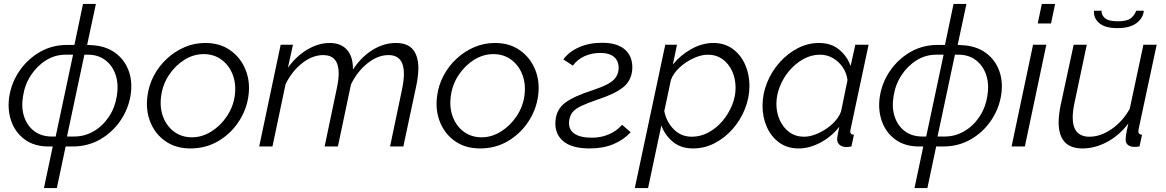

<svg xmlns="http://www.w3.org/2000/svg" viewBox="-20 -750 5972 983"><path d="M205 213 250 0H229Q155 0 106 -36.5Q57 -73 37 -132Q17 -191 28 -259Q40 -330 81 -389Q122 -448 184.5 -484Q247 -520 324 -520H361L405 -730H471L426 -520L445 -519Q519 -516 568.5 -480.5Q618 -445 639 -387Q660 -329 648 -259Q636 -189 595 -130Q554 -71 491.5 -35.5Q429 0 351 0H316L271 213ZM246 -51H265L354 -470H316Q262 -470 216 -441.5Q170 -413 138.5 -365Q107 -317 98 -258Q88 -200 103.5 -153Q119 -106 155.5 -78.5Q192 -51 246 -51ZM323 -51H359Q414 -51 460.5 -78.5Q507 -106 538 -153Q569 -200 578 -258Q588 -317 572.5 -365Q557 -413 520 -441.5Q483 -470 430 -470H412Z M955 10Q880 10 827 -27Q774 -64 749.5 -125.5Q725 -187 735 -259Q742 -314 768 -363Q794 -412 834.5 -449.5Q875 -487 925 -508.5Q975 -530 1031 -530Q1106 -530 1159 -492.5Q1212 -455 1237 -393.5Q1262 -332 1252 -259Q1242 -187 1201 -125.5Q1160 -64 1096.5 -27Q1033 10 955 10ZM963 -47Q1014 -47 1061.5 -76.5Q1109 -106 1141.5 -154.5Q1174 -203 1182 -260Q1190 -319 1171.5 -367.5Q1153 -416 1114 -444.5Q1075 -473 1023 -473Q971 -473 924.5 -444Q878 -415 845.5 -366.5Q813 -318 805 -258Q797 -199 815.5 -151Q834 -103 872.5 -75Q911 -47 963 -47Z M1417 -521H1480L1454 -403Q1496 -462 1553 -496Q1610 -530 1668 -530Q1726 -530 1757 -494.5Q1788 -459 1787 -394Q1831 -460 1888.5 -495Q1946 -530 2006 -530Q2068 -530 2095 -495.5Q2122 -461 2122 -402Q2122 -359 2110 -305L2045 0H1977L2038 -291Q2048 -338 2048 -372Q2048 -468 1969 -468Q1914 -468 1861.5 -426Q1809 -384 1777 -318L1710 0H1642L1703 -291Q1714 -339 1714 -374Q1714 -468 1635 -468Q1580 -468 1527.5 -427Q1475 -386 1442 -319L1375 0H1307Z M2438 10Q2363 10 2310 -27Q2257 -64 2232.5 -125.5Q2208 -187 2218 -259Q2225 -314 2251 -363Q2277 -412 2317.5 -449.5Q2358 -487 2408 -508.5Q2458 -530 2514 -530Q2589 -530 2642 -492.5Q2695 -455 2720 -393.5Q2745 -332 2735 -259Q2725 -187 2684 -125.5Q2643 -64 2579.5 -27Q2516 10 2438 10ZM2446 -47Q2497 -47 2544.5 -76.5Q2592 -106 2624.5 -154.5Q2657 -203 2665 -260Q2673 -319 2654.5 -367.5Q2636 -416 2597 -444.5Q2558 -473 2506 -473Q2454 -473 2407.5 -444Q2361 -415 2328.5 -366.5Q2296 -318 2288 -258Q2280 -199 2298.5 -151Q2317 -103 2355.5 -75Q2394 -47 2446 -47Z M2999 10Q2906 10 2862 -28.5Q2818 -67 2824 -133Q2829 -190 2873 -223.5Q2917 -257 3014 -288Q3062 -304 3090 -319Q3118 -334 3131 -351.5Q3144 -369 3147 -394Q3150 -435 3125.5 -457Q3101 -479 3053 -479Q3009 -479 2972 -462Q2935 -445 2913 -414L2864 -446Q2894 -486 2945.5 -508.5Q2997 -531 3063 -531Q3142 -531 3181.5 -494.5Q3221 -458 3217 -394Q3212 -335 3168.5 -301.5Q3125 -268 3039 -240Q2986 -222 2955 -207Q2924 -192 2910.5 -174.5Q2897 -157 2894 -131Q2889 -89 2919 -67Q2949 -45 3011 -45Q3057 -45 3097 -62Q3137 -79 3165 -111L3209 -73Q3173 -34 3120.5 -12Q3068 10 2999 10Z M3386 -521H3446L3425 -420Q3465 -469 3520.5 -499.5Q3576 -530 3632 -530Q3690 -530 3731.5 -499.5Q3773 -469 3795 -419Q3817 -369 3817 -311Q3817 -250 3794 -192.5Q3771 -135 3731 -89.5Q3691 -44 3639 -17Q3587 10 3528 10Q3466 10 3425 -24Q3384 -58 3366 -108L3298 213H3230ZM3522 -50Q3567 -50 3607.5 -72Q3648 -94 3679 -130.5Q3710 -167 3728 -211.5Q3746 -256 3746 -300Q3746 -347 3728.5 -385.5Q3711 -424 3679 -447Q3647 -470 3603 -470Q3571 -470 3532 -452.5Q3493 -435 3460.5 -405.5Q3428 -376 3415 -341L3381 -181Q3392 -126 3429.5 -88Q3467 -50 3522 -50Z M4069 10Q4011 10 3969.5 -20Q3928 -50 3906 -100Q3884 -150 3884 -208Q3884 -270 3907.5 -327.5Q3931 -385 3971.5 -430.5Q4012 -476 4064 -503Q4116 -530 4173 -530Q4236 -530 4277 -495.5Q4318 -461 4335 -412L4359 -521H4427L4335 -89Q4334 -86 4333.5 -82.5Q4333 -79 4333 -76Q4333 -61 4352 -60L4339 0Q4331 1 4324.5 2Q4318 3 4312 3Q4290 2 4278 -9Q4266 -20 4266 -37Q4266 -45 4268.5 -58Q4271 -71 4277 -101Q4237 -50 4180.5 -20Q4124 10 4069 10ZM4097 -50Q4130 -50 4169 -67.5Q4208 -85 4240.5 -114.5Q4273 -144 4286 -179L4319 -340Q4315 -375 4295 -405Q4275 -435 4244.5 -452.5Q4214 -470 4179 -470Q4134 -470 4094 -448Q4054 -426 4022.5 -389.5Q3991 -353 3973 -308Q3955 -263 3955 -218Q3955 -172 3973 -133.5Q3991 -95 4022.5 -72.5Q4054 -50 4097 -50Z M4662 213 4707 0H4686Q4612 0 4563 -36.5Q4514 -73 4494 -132Q4474 -191 4485 -259Q4497 -330 4538 -389Q4579 -448 4641.5 -484Q4704 -520 4781 -520H4818L4862 -730H4928L4883 -520L4902 -519Q4976 -516 5025.5 -480.5Q5075 -445 5096 -387Q5117 -329 5105 -259Q5093 -189 5052 -130Q5011 -71 4948.5 -35.5Q4886 0 4808 0H4773L4728 213ZM4703 -51H4722L4811 -470H4773Q4719 -470 4673 -441.5Q4627 -413 4595.5 -365Q4564 -317 4555 -258Q4545 -200 4560.5 -153Q4576 -106 4612.5 -78.5Q4649 -51 4703 -51ZM4780 -51H4816Q4871 -51 4917.5 -78.5Q4964 -106 4995 -153Q5026 -200 5035 -258Q5045 -317 5029.5 -365Q5014 -413 4977 -441.5Q4940 -470 4887 -470H4869Z M5314 -730H5382L5361 -630H5293ZM5269 -521H5337L5227 0H5159Z M5522 10Q5400 10 5400 -124Q5400 -162 5411 -215L5477 -521H5544L5482 -227Q5472 -182 5472 -149Q5472 -50 5558 -50Q5614 -50 5671 -89Q5728 -128 5764 -193L5834 -521H5902L5811 -96Q5810 -90 5809 -85Q5808 -80 5808 -77Q5808 -61 5827 -60L5814 0Q5805 1 5798.5 1.5Q5792 2 5786 2Q5743 0 5743 -37Q5743 -44 5745 -59Q5747 -74 5757 -118Q5711 -57 5648.5 -23.5Q5586 10 5522 10ZM5701 -606Q5637 -606 5607.5 -632Q5578 -658 5581 -695H5620Q5618 -674 5636.5 -657.5Q5655 -641 5703 -641Q5750 -641 5769.5 -656.5Q5789 -672 5797 -695H5836Q5833 -658 5799 -632Q5765 -606 5701 -606Z"/></svg>

Font: Raleway
Style: Italic
Weight: 400
Italic angle: -12°
Designer: Matt McInerney, Pablo Impallari, Rodrigo Fuenzalida
Foundry: Matt McInerney, Pablo Impallari, Rodrigo Fuenzalida
Version: Version 4.026